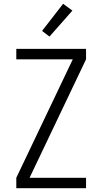

<svg xmlns="http://www.w3.org/2000/svg" viewBox="-20 -993 540 1013"><path d="M66 0V-55L364 -680H66V-735H434V-680L136 -55H434V0ZM241 -800 202 -830 313 -973 362 -937Z"/></svg>

Font: Iosevka Light
Style: Regular
Weight: 300
Monospace: yes
Designer: Belleve Invis
Foundry: Belleve Invis
Version: Version 32.5.0; ttfautohint (v1.8.4)